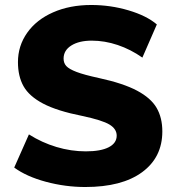

<svg xmlns="http://www.w3.org/2000/svg" viewBox="-20 -741 712 770"><path d="M37 -69 96 -202Q148 -169 206.5 -151.5Q265 -134 324 -134Q384 -134 416 -150.5Q448 -167 448 -197Q448 -224 419 -241.5Q390 -259 310 -276Q209 -296 153 -325.5Q97 -355 74.5 -395Q52 -435 52 -492Q52 -557 89 -609.5Q126 -662 193 -691.5Q260 -721 346 -721Q423 -721 495.5 -699.5Q568 -678 609 -643L551 -510Q504 -543 452 -560.5Q400 -578 348 -578Q297 -578 266 -558.5Q235 -539 235 -506Q235 -488 246 -476Q257 -464 287 -452.5Q317 -441 377 -428Q474 -407 529.5 -377.5Q585 -348 608 -308.5Q631 -269 631 -214Q631 -110 550 -50.5Q469 9 322 9Q242 9 164 -12Q86 -33 37 -69Z"/></svg>

Font: Muli Black
Style: Regular
Weight: 900
Designer: Vernon Adams
Foundry: Vernon Adams
Version: Version 2.001